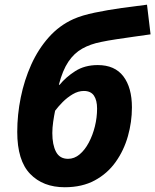

<svg xmlns="http://www.w3.org/2000/svg" viewBox="-20 -785 659 815"><path d="M254.9 9.8Q162.6 9.8 107.9 -46.9Q53.2 -103.5 53.2 -225.1Q53.2 -297.9 68.1 -371.3Q83 -444.8 112.5 -510.5Q142.1 -576.2 187 -626.7Q231.9 -677.2 292 -704.1Q328.1 -720.2 382.6 -731.4Q437 -742.7 496.1 -751Q555.2 -759.3 604 -765.1L619.1 -639.2Q587.9 -634.8 549.6 -629.4Q511.2 -624 474.1 -618.4Q437 -612.8 409.2 -606.9Q363.8 -598.1 329.1 -578.6Q294.4 -559.1 270 -522.7Q245.6 -486.3 230 -425.8L232.9 -424.8Q258.8 -457 299.1 -482.9Q339.4 -508.8 395 -508.8Q467.3 -508.8 503.7 -460.9Q540 -413.1 540 -329.1Q540 -267.1 522.9 -206.8Q505.9 -146.5 470.9 -97.4Q436 -48.3 382.3 -19.3Q328.6 9.8 254.9 9.8ZM269 -110.8Q295.4 -110.8 317.9 -129.6Q340.3 -148.4 356.9 -179.7Q373.5 -210.9 382.8 -248.5Q392.1 -286.1 392.1 -324.2Q392.1 -359.4 378.7 -379.2Q365.2 -398.9 335.9 -398.9Q312 -398.9 288.6 -385Q265.1 -371.1 245.8 -351.6Q226.6 -332 213.9 -314.9Q209.5 -293.9 205.8 -268.3Q202.1 -242.7 202.1 -220.2Q202.1 -170.4 217.8 -140.6Q233.4 -110.8 269 -110.8Z"/></svg>

Font: Open Sans
Style: Bold Italic
Weight: 700
Italic angle: -12°
Designer: Monotype Design Team
Foundry: Monotype Imaging Inc.
Version: Version 3.003; ttfautohint (v1.8.4)